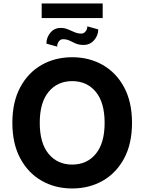

<svg xmlns="http://www.w3.org/2000/svg" viewBox="-20 -1063 822 1093"><path d="M731.5 -363.6Q731.5 -244.7 686.6 -161.2Q641.7 -77.8 564.6 -33.9Q487.6 9.9 391 9.9Q294 9.9 217 -34.1Q139.9 -78.1 95.2 -161.8Q50.4 -245.4 50.4 -363.6Q50.4 -482.6 95.2 -566.1Q139.9 -649.5 217 -693.4Q294 -737.2 391 -737.2Q487.6 -737.2 564.6 -693.4Q641.7 -649.5 686.6 -566.1Q731.5 -482.6 731.5 -363.6ZM575.6 -363.6Q575.6 -479.4 525.2 -540.3Q474.8 -601.2 391 -601.2Q307.2 -601.2 256.7 -540.3Q206.3 -479.4 206.3 -363.6Q206.3 -248.2 256.7 -187.1Q307.2 -126.1 391 -126.1Q474.8 -126.1 525.2 -187.1Q575.6 -248.2 575.6 -363.6ZM564.6 -1043.3V-960.2H217.3V-1043.3ZM477.3 -913 539.4 -895.6Q539.1 -860.8 515.6 -834Q492.2 -807.2 456 -807.2Q429.3 -807.2 411 -815.3Q392.8 -823.5 376.2 -831.7Q359.7 -839.8 338.1 -839.8Q324.6 -839.8 315 -827.2Q305.4 -814.6 305.4 -797.6L244.3 -814.6Q244 -849.4 266.7 -876.8Q289.4 -904.1 325.3 -904.1Q347.3 -904.1 366.3 -896.1Q385.3 -888.1 403.9 -880Q422.6 -871.8 443.2 -871.8Q456.7 -871.8 466.8 -883.7Q476.9 -895.6 477.3 -913Z"/></svg>

Font: Inter Zeller
Style: Bold
Weight: 700
Designer: Rasmus Andersson; Joe Bland
Foundry: zeller
Version: Version 3.015;git-dec3a8cb1